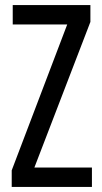

<svg xmlns="http://www.w3.org/2000/svg" viewBox="-20 -734 401 754"><path d="M341 0H26V-65L244 -638H30V-714H335V-648L115 -76H341Z"/></svg>

Font: Noto Sans Sinhala ExtraCondensed
Style: Regular
Weight: 400
Width: 2
Designer: Jelle Bosma - Monotype Design Team
Foundry: Monotype Imaging Inc.
Version: Version 2.006; ttfautohint (v1.8.4.7-5d5b)